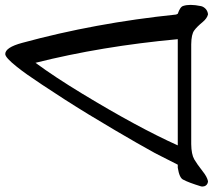

<svg xmlns="http://www.w3.org/2000/svg" viewBox="-82 -694 819 738"><g transform="rotate(-90 328.0 -325.5)"><path d="M335.9 -418.5Q206.5 -205.1 137.7 -52.2H545.9Q519 -344.7 455.1 -599.1Q401.4 -526.4 335.9 -418.5ZM673.8 -30.8Q677.7 -19 677.7 -2.9Q677.7 14.6 672.9 37.6Q670.4 47.9 661.1 56.2Q651.4 63.5 641.1 64Q626 60.5 611.8 43.5Q593.3 21 579.6 11.2Q564.9 0 526.4 -0.5H142.6Q103.5 0 84 11.2Q66.9 21 38.1 43.5Q17.1 60.5 0 64Q-10.3 63.5 -16.1 56.2Q-20.5 50.3 -20.5 43Q-20.5 40.5 -20 37.6Q-4.9 -11.7 5.9 -31.2Q12.2 -45.9 51.8 -52.2H63.5Q104 -132.3 108.4 -140.6Q144.5 -206.1 194.8 -291.5Q257.8 -398.9 313.5 -485.8Q340.3 -526.9 371.6 -574.7Q413.1 -637.7 439.5 -670.4Q475.1 -715.3 488.8 -715.3Q514.2 -715.3 531.7 -650.4Q608.4 -369.6 640.6 -58.6Q641.1 -56.6 643.6 -52.2Q670.9 -43 673.8 -30.8Z"/></g></svg>

Font: inglobal
Style: Italic
Weight: 400
Italic angle: -12°
Designer: Andrey Kochetov, Denis Davydov, Evgeny Yurtaev
Foundry: inglobal
Version: Version 1.00 September 25, 2014, initial release